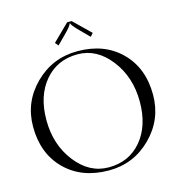

<svg xmlns="http://www.w3.org/2000/svg" viewBox="-127 -999 1037 1117"><g transform="rotate(-15 391.5 -440.0)"><path d="M406.2 -887.7 506.8 -790 490.2 -770.5 442.4 -818.4Q394.5 -866.2 394.5 -877H390.6Q390.6 -865.2 343.8 -818.4L295.9 -770.5L279.3 -790L378.9 -887.7ZM392.6 7.8Q229.5 7.8 129.9 -90.8Q30.3 -189.5 30.3 -351.6Q30.3 -500 136.2 -605Q242.2 -710 392.6 -710Q554.7 -710 653.8 -611.3Q752.9 -512.7 752.9 -351.6Q752.9 -203.1 647.5 -97.7Q542 7.8 392.6 7.8ZM395.5 -9.8Q518.6 -9.8 593.3 -98.6Q668 -187.5 668 -333Q668 -481.4 585.9 -586.9Q503.9 -692.4 388.7 -692.4Q265.6 -692.4 190.4 -603.5Q115.2 -514.6 115.2 -369.1Q115.2 -220.7 197.3 -115.2Q279.3 -9.8 395.5 -9.8Z"/></g></svg>

Font: FoglihtenNo07
Style: Regular
Weight: 500
Designer: gluk (gluksza@wp.pl)
Foundry: gluk (gluksza@wp.pl)
Version: Version 0.871